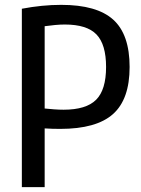

<svg xmlns="http://www.w3.org/2000/svg" viewBox="-20 -771 581 791"><path d="M70 -735Q112 -743 152.5 -747Q193 -751 232 -751Q379 -751 446.5 -690Q514 -629 514 -495Q514 -362 445.5 -301Q377 -240 228 -240Q211 -240 195.5 -240.5Q180 -241 164 -242V0H70ZM242 -319Q335 -319 376 -360Q417 -401 417 -495Q417 -588 377.5 -629Q338 -670 247 -670Q229 -670 207 -668Q185 -666 164 -663V-324Q183 -322 203.5 -320.5Q224 -319 242 -319Z"/></svg>

Font: Encode Sans Compressed
Style: Medium
Weight: 500
Designer: Pablo Impallari, Andres Torresi
Foundry: Pablo Impallari, Andres Torresi
Version: Version 1.000; ttfautohint (v1.00) -l 8 -r 50 -G 200 -x 14 -